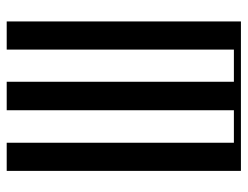

<svg xmlns="http://www.w3.org/2000/svg" viewBox="-103 -636 739 573"><g transform="rotate(-90 266.5 -349.5)"><path d="M43 -699H127V-21H224V-699H309V-21H405V-699H489V0H43Z"/></g></svg>

Font: Moniqa SemBd Narrow Heading
Style: Regular
Weight: 600
Width: 4
Designer: Rajesh Rajput
Foundry: Rajesh Rajput
Version: Version 1.000